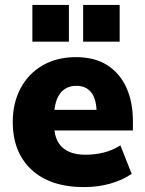

<svg xmlns="http://www.w3.org/2000/svg" viewBox="-20 -752 592 783"><path d="M323 11Q185 11 108.5 -60Q32 -131 32 -255Q32 -332 64 -392Q96 -452 154 -485.5Q212 -519 290 -519Q367 -519 418.5 -485.5Q470 -452 496 -393.5Q522 -335 522 -258V-220H181V-304H391L374 -290Q374 -347 352.5 -374.5Q331 -402 292 -402Q247 -402 223.5 -368.5Q200 -335 200 -268V-250Q200 -183 233 -152Q266 -121 328 -121Q368 -121 403.5 -130Q439 -139 471 -159L517 -43Q479 -17 429 -3Q379 11 323 11ZM319 -582V-732H468V-582ZM112 -582V-732H261V-582Z"/></svg>

Font: Mulish ExtraLight Black
Style: Regular
Weight: 900
Version: Version 3.603